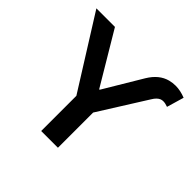

<svg xmlns="http://www.w3.org/2000/svg" viewBox="-179 -927 1119 1119"><g transform="rotate(45 381.0 -367.5)"><path d="M366 -408H370L511 -644Q554 -715 619 -732Q643 -738 667 -738Q706 -738 749 -721L718 -615Q696 -623 681 -623Q670 -623 662 -620Q640 -612 621 -580L437 -287V3H299V-287L21 -730H174Z"/></g></svg>

Font: Sinter Bold
Style: Regular
Weight: 700
Foundry: Adobe & rsms
Version: Version 1.000